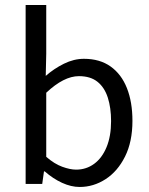

<svg xmlns="http://www.w3.org/2000/svg" viewBox="-20 -732 593 764"><path d="M297 12Q263 12 227 -4.5Q191 -21 158 -50H155L148 0H82V-712H164V-518L162 -430Q195 -459 234.5 -478.5Q274 -498 314 -498Q377 -498 420 -467.5Q463 -437 485 -381.5Q507 -326 507 -251Q507 -168 477.5 -109Q448 -50 400 -19Q352 12 297 12ZM283 -57Q323 -57 354.5 -80Q386 -103 404 -146.5Q422 -190 422 -250Q422 -303 409 -343.5Q396 -384 368 -406.5Q340 -429 294 -429Q264 -429 231.5 -412.5Q199 -396 164 -363V-108Q196 -80 227.5 -68.5Q259 -57 283 -57Z"/></svg>

Font: Source Sans 3 ExtraLight
Style: Regular
Weight: 400
Version: Version 3.052;hotconv 1.1.0;makeotfexe 2.6.0